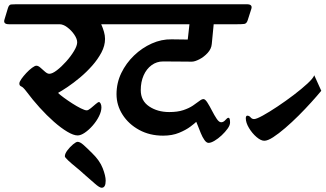

<svg xmlns="http://www.w3.org/2000/svg" viewBox="-76 -626 1531 903"><path d="M-55 -534 -39 -587Q-34 -604 -24 -605Q-14 -606 0 -606H505Q533 -606 526 -584L509 -531Q504 -515 493 -513.5Q482 -512 460 -512H400Q408 -494 413 -476.5Q418 -459 418 -443Q418 -411 401 -379Q384 -347 357.5 -317Q331 -287 300.5 -261.5Q270 -236 242.5 -217.5Q215 -199 197 -189Q206 -180 224.5 -166.5Q243 -153 264 -139.5Q285 -126 304 -116.5Q323 -107 332 -107Q339 -107 351 -117Q363 -127 374 -136.5Q385 -146 389 -146Q394 -146 397.5 -138.5Q401 -131 401 -121Q401 -102 389.5 -79Q378 -56 360 -35.5Q342 -15 323 -2Q304 11 289 11Q270 11 240.5 -6.5Q211 -24 177.5 -53.5Q144 -83 110.5 -120Q77 -157 48 -196Q33 -216 24 -219.5Q15 -223 15 -233Q15 -241 24.5 -254.5Q34 -268 47.5 -282.5Q61 -297 74.5 -307Q88 -317 95 -317Q104 -317 114.5 -307.5Q125 -298 136 -288.5Q147 -279 156 -279Q170 -279 191.5 -295.5Q213 -312 235 -336.5Q257 -361 272 -386Q287 -411 287 -427Q287 -443 273.5 -463Q260 -483 240.5 -497.5Q221 -512 204 -512H-34Q-62 -512 -55 -534ZM229 109Q229 97 241 81Q253 65 267.5 53Q282 41 289 41Q300 41 315.5 54.5Q331 68 358 95Q393 129 407 165Q421 201 421 224Q421 257 402 257Q392 257 369.5 237Q347 217 318 192Q302 177 281 160Q260 143 244.5 128.5Q229 114 229 109Z M406 -534 422 -587Q427 -604 432.5 -605Q438 -606 460 -606H1085Q1113 -606 1106 -584L1089 -531Q1084 -515 1073 -513.5Q1062 -512 1040 -512H929L920 -419Q918 -396 900.5 -377Q883 -358 861.5 -347Q840 -336 826 -336Q805 -336 767 -336.5Q729 -337 691 -337Q661 -337 637 -319.5Q613 -302 599.5 -271.5Q586 -241 586 -202Q586 -152 625.5 -125.5Q665 -99 720 -99Q759 -99 786 -108Q813 -117 831.5 -129.5Q850 -142 861.5 -151Q873 -160 881 -160Q889 -160 899.5 -143.5Q910 -127 921 -105.5Q932 -84 943 -67.5Q954 -51 964 -51Q975 -51 984 -61.5Q993 -72 998 -72Q1003 -72 1004.5 -65Q1006 -58 1006 -50Q1006 -37 994.5 -21Q983 -5 966.5 10.5Q950 26 933 36Q916 46 905 46Q895 46 885.5 32.5Q876 19 868.5 0.5Q861 -18 855 -33.5Q849 -49 847 -53Q840 -46 819.5 -30.5Q799 -15 766.5 -1.5Q734 12 691 12Q628 12 578.5 -15Q529 -42 500.5 -86.5Q472 -131 472 -183Q472 -236 494.5 -282.5Q517 -329 554.5 -365Q592 -401 638 -421.5Q684 -442 731 -441L807 -440Q809 -457 811 -475.5Q813 -494 815 -512H427Q399 -512 406 -534Z M1080 -70Q1080 -74 1081.5 -78Q1083 -82 1087 -82Q1096 -82 1102.5 -74Q1109 -66 1119 -66Q1130 -66 1160 -82.5Q1190 -99 1229 -125Q1268 -151 1305.5 -179.5Q1343 -208 1370 -233Q1397 -258 1402 -272L1435 -199Q1416 -176 1388 -145Q1360 -114 1328.5 -82.5Q1297 -51 1265.5 -24Q1234 3 1208.5 19.5Q1183 36 1167 36Q1151 36 1130.5 18.5Q1110 1 1095 -24Q1080 -49 1080 -70Z"/></svg>

Font: Alkatra
Style: Regular
Weight: 400
Designer: Suman Bhandary
Version: Version 1.100;gftools[0.9.22]